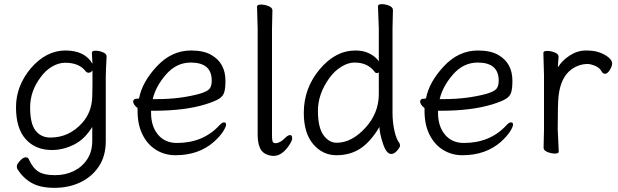

<svg xmlns="http://www.w3.org/2000/svg" viewBox="-20 -729 2974 924"><path d="M64 85Q61 80 61 70.5Q61 61 76.5 44.5Q92 28 103.5 28Q115 28 119 38Q137 79 164.5 96.5Q192 114 243.5 114Q295 114 335.5 94Q376 74 400 37Q424 0 424 -51V-118Q387 -58 335 -32.5Q283 -7 230 -7Q151 -7 104 -59Q57 -111 57 -213Q57 -315 128 -400Q202 -486 295 -486Q388 -486 425 -422L422 -475Q422 -485 439.5 -485Q457 -485 475 -477.5Q493 -470 493 -458V-457Q489 -381 489 -358V-50Q489 23 455 73Q421 123 365.5 149Q310 175 242 175Q174 175 132.5 151.5Q91 128 64 85ZM222 -67Q313 -67 376 -138Q421 -188 424 -263Q425 -290 425 -324V-390Q417 -379 407.5 -379Q398 -379 393 -385Q362 -427 294 -427Q262 -427 230.5 -408.5Q199 -390 176 -358Q125 -291 125 -212Q125 -133 151.5 -100Q178 -67 222 -67Z M824 18Q773 18 731.5 -7.5Q690 -33 666 -81Q642 -129 642 -195V-209Q621 -225 621 -241Q621 -254 640 -254L649 -255Q664 -334 735 -410Q806 -486 899 -486Q961 -486 998 -464Q1065 -425 1065 -340Q1065 -306 1059.5 -286Q1054 -266 1034 -253.5Q1014 -241 969 -227Q869 -196 720 -196H707V-186Q707 -121 740.5 -81Q774 -41 831 -41Q957 -41 1035 -125Q1048 -140 1058 -140Q1068 -140 1068 -129.5Q1068 -119 1053.5 -96Q1039 -73 1009 -46Q936 18 824 18ZM715 -252H735Q847 -252 942 -278Q978 -289 988.5 -302Q999 -315 999 -341Q999 -428 898 -428Q829 -428 779 -370.5Q729 -313 715 -252Z M1289 21Q1255 17 1238 -5Q1221 -29 1220 -75V-590L1217 -697Q1217 -707 1235.5 -707Q1254 -707 1272.5 -699.5Q1291 -692 1291 -679L1289 -590V-78Q1289 -51 1294 -44Q1298 -40 1306 -40H1308Q1329 -41 1355 -68Q1367 -79 1376.5 -79Q1386 -79 1386 -63Q1386 -47 1359 -13Q1329 21 1299 21Z M1863 12Q1839 12 1822.5 -39.5Q1806 -91 1806 -118Q1763 -46 1714 -14Q1665 18 1599 18Q1533 18 1487.5 -35Q1442 -88 1442 -186Q1442 -304 1518 -395Q1594 -486 1691 -486Q1729 -486 1758 -471.5Q1787 -457 1803 -434V-593L1799 -699Q1799 -709 1817 -709Q1835 -709 1853 -701.5Q1871 -694 1871 -681L1869 -592V-185Q1869 -142 1878 -100.5Q1887 -59 1903 -39Q1905 -35 1905 -27.5Q1905 -20 1891 -4Q1877 12 1863 12ZM1600 -42Q1672 -42 1737.5 -113Q1803 -184 1803 -276V-381Q1799 -377 1793.5 -377Q1788 -377 1784 -382Q1751 -428 1686 -428Q1655 -428 1622 -407.5Q1589 -387 1564 -352Q1510 -276 1510 -196Q1510 -116 1536.5 -79Q1563 -42 1600 -42Z M2205 18Q2154 18 2112.5 -7.5Q2071 -33 2047 -81Q2023 -129 2023 -195V-209Q2002 -225 2002 -241Q2002 -254 2021 -254L2030 -255Q2045 -334 2116 -410Q2187 -486 2280 -486Q2342 -486 2379 -464Q2446 -425 2446 -340Q2446 -306 2440.5 -286Q2435 -266 2415 -253.5Q2395 -241 2350 -227Q2250 -196 2101 -196H2088V-186Q2088 -121 2121.5 -81Q2155 -41 2212 -41Q2338 -41 2416 -125Q2429 -140 2439 -140Q2449 -140 2449 -129.5Q2449 -119 2434.5 -96Q2420 -73 2390 -46Q2317 18 2205 18ZM2096 -252H2116Q2228 -252 2323 -278Q2359 -289 2369.5 -302Q2380 -315 2380 -341Q2380 -428 2279 -428Q2210 -428 2160 -370.5Q2110 -313 2096 -252Z M2669 0Q2669 10 2651 10Q2633 10 2614.5 2.5Q2596 -5 2596 -18L2598 -106V-367L2595 -474Q2595 -484 2613 -484Q2631 -484 2649.5 -476.5Q2668 -469 2668 -457.5Q2668 -446 2666.5 -434Q2665 -422 2665 -405Q2685 -438 2722 -462Q2759 -486 2800 -486Q2841 -486 2867 -476Q2893 -466 2909.5 -452Q2926 -438 2926 -424Q2926 -410 2914.5 -392Q2903 -374 2892.5 -374Q2882 -374 2876 -384Q2866 -403 2844.5 -412Q2823 -421 2808 -421Q2766 -421 2730 -395Q2678 -357 2668 -266Q2664 -230 2664 -106Z"/></svg>

Font: LXGW WenKai TC
Style: Regular
Weight: 400
Designer: LXGW / Fontworks Inc.
Foundry: LXGW / Fontworks Inc.
Version: Version 1.330